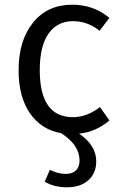

<svg xmlns="http://www.w3.org/2000/svg" viewBox="-20 -558 516 816"><path d="M405 -103 445 -46Q387 3 316 10Q389 59 389 128Q389 178 355.5 208Q322 238 265 238Q209 238 170 214L192 164Q226 181 260 181Q288 181 303 166Q318 151 318 124Q318 58 240 8Q155 -7 107 -77Q59 -147 59 -259Q59 -386 120.5 -462Q182 -538 287 -538Q378 -538 445 -482L403 -427Q353 -468 290 -468Q224 -468 186.5 -415.5Q149 -363 149 -260Q149 -60 290 -60Q349 -60 405 -103Z"/></svg>

Font: FiraSans
Style: Regular
Weight: 350
Designer: Carrois Corporate & Edenspiekermann AG
Foundry: Carrois Corporate GbR & Edenspiekermann AG
Version: Version 3.106;PS 003.106;hotconv 1.0.70;makeotf.lib2.5.58329